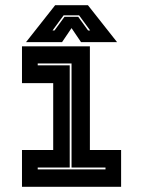

<svg xmlns="http://www.w3.org/2000/svg" viewBox="-20 -718 550 738"><path d="M64.5 0V-141.5H184.5V-398.5H64.5V-540H325.5V-141.5H445.5V0ZM125 -67H385.5V-74H255V-474H125V-467H248V-74H125ZM192 -698H318L430 -556H291.5L255 -610L218.5 -556H80ZM224.5 -659 182 -601H189.5L228 -653.5H280.5L318.5 -601H326.5L284 -659Z"/></svg>

Font: Tourney Expanded ExtraBold
Style: Regular
Weight: 800
Width: 7
Designer: Tyler Finck
Foundry: Etcetera Type Co
Version: Version 1.010; ttfautohint (v1.8.3)